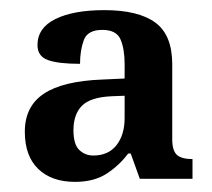

<svg xmlns="http://www.w3.org/2000/svg" viewBox="-20 -739 419 379"><path d="M128 -380Q82 -380 55.5 -405.5Q29 -431 29 -479Q29 -529 66.5 -554Q104 -579 182 -582L226 -584V-613Q226 -642 218 -661Q210 -680 182 -680Q153 -680 145.5 -660Q138 -640 138 -613Q95 -613 74.5 -620.5Q54 -628 54 -650Q54 -684 89.5 -701.5Q125 -719 186 -719Q253 -719 286.5 -694.5Q320 -670 320 -612V-464Q320 -442 329 -433.5Q338 -425 360 -425V-386H256L238 -436H233Q216 -413 191 -396.5Q166 -380 128 -380ZM164 -432Q194 -432 210 -452.5Q226 -473 226 -506V-550L200 -549Q158 -547 141.5 -530Q125 -513 125 -482Q125 -454 136.5 -443Q148 -432 164 -432Z"/></svg>

Font: Noto Serif Ethiopic SemiCondensed SemiBold
Style: Regular
Weight: 600
Width: 4
Designer: Monotype Design Team
Foundry: Monotype Imaging Inc.
Version: Version 2.102; ttfautohint (v1.8.4.7-5d5b)